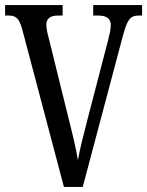

<svg xmlns="http://www.w3.org/2000/svg" viewBox="-20 -734 578 754"><path d="M67 -620 231 0H305L463 -595C481 -660 492 -673 526 -673H538V-714H346V-673H365C399 -673 415 -661 415 -635C415 -618 410 -598 405 -578L322 -259C305 -194 295 -153 286 -105C278 -152 268 -195 252 -258L171 -586C166 -604 162 -622 162 -637C162 -660 176 -673 208 -673H226V-714H0V-673H13C43 -673 55 -662 67 -620Z"/></svg>

Font: Noto Serif Sinhala ExtraCondensed
Style: Regular
Weight: 400
Width: 2
Designer: Jelle Bosma - Monotype Design Team
Foundry: Monotype Imaging Inc.
Version: Version 2.007